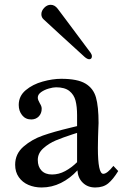

<svg xmlns="http://www.w3.org/2000/svg" viewBox="-20 -787 535 816"><path d="M218.3 -416Q205.6 -416 187 -410.6Q168.5 -405.3 154.5 -395.3Q140.6 -385.3 140.6 -372.1Q140.6 -366.7 142.6 -361.6Q144.5 -356.4 148.9 -348.6Q153.3 -341.3 155.3 -335.9Q157.2 -330.6 157.2 -324.7Q157.2 -305.2 144.8 -292.2Q132.3 -279.3 112.8 -279.3Q88.4 -279.3 74 -297.4Q59.6 -315.4 59.6 -340.8Q59.6 -378.9 89.4 -403.8Q119.1 -428.7 161.4 -440.4Q203.6 -452.1 240.2 -452.1Q309.1 -452.1 343 -431.9Q377 -411.6 387.9 -372.8Q398.9 -334 398.9 -264.2L397.9 -239.7Q397.5 -229 396.7 -204.1Q396 -179.2 396 -158.2Q396 -48.3 418.9 -48.3Q435.5 -48.3 461.9 -82L482.4 -60.1Q460.9 -24.9 439.9 -7.6Q418.9 9.8 384.8 9.8Q352.5 9.8 331.8 -10.5Q311 -30.8 309.1 -63Q277.8 -28.8 239 -9.5Q200.2 9.8 156.7 9.8Q126.5 9.8 100.8 -1.2Q75.2 -12.2 59.8 -34.2Q44.4 -56.2 44.4 -86.9Q44.4 -133.3 80.1 -164.1Q115.7 -194.8 162.1 -210.9Q208.5 -227.1 275.4 -243.2Q281.2 -244.1 307.6 -251V-297.4Q307.6 -334 301 -359.4Q294.4 -384.8 274.7 -400.4Q254.9 -416 218.3 -416ZM289.1 -216.3Q247.1 -202.6 217.3 -190.2Q187.5 -177.7 164.1 -156.7Q140.6 -135.7 140.6 -107.4Q140.6 -78.6 156.5 -62Q172.4 -45.4 201.2 -45.4Q230 -45.4 256.8 -59.8Q283.7 -74.2 307.6 -97.7V-222.2Q300.3 -219.7 289.1 -216.3ZM195.3 -766.6Q212.4 -766.6 225.1 -750L258.8 -705.1Q336.4 -600.1 365.2 -562.5Q370.6 -554.7 370.6 -547.9Q370.6 -542 367.7 -538.6Q364.7 -535.2 359.4 -535.2Q351.1 -535.2 339.8 -544.9Q321.3 -561.5 234.9 -640.6Q196.3 -676.8 166 -704.1Q155.8 -712.9 155.8 -726.6Q155.8 -741.2 168 -753.9Q180.2 -766.6 195.3 -766.6Z"/></svg>

Font: Radley
Style: Regular
Weight: 400
Designer: Vernon Adams
Foundry: Vernon Adams
Version: Version 1.003; ttfautohint (v1.6)